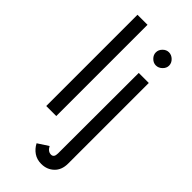

<svg xmlns="http://www.w3.org/2000/svg" viewBox="-305 -779 1083 1083"><g transform="rotate(45 236.5 -237.5)"><path d="M78 -727H158V1H78ZM188 188 251 147Q266 176 291 176Q314 176 314 143L315 -500H395V143Q395 194 364.5 223Q334 252 289 252Q254 252 228.5 234.5Q203 217 188 188ZM301 -650Q301 -671 317 -687Q333 -703 353 -703Q374 -703 390.5 -687Q407 -671 407 -650Q407 -630 390.5 -614Q374 -598 353 -598Q333 -598 317 -614Q301 -630 301 -650Z"/></g></svg>

Font: Bellota Text
Style: Bold
Weight: 700
Designer: Kemie Guaida
Foundry: Kemie Guaida
Version: Version 4.001